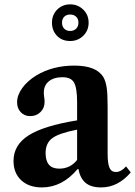

<svg xmlns="http://www.w3.org/2000/svg" viewBox="-20 -828 605 859"><path d="M167.5 10.5Q109.5 10.5 75 -21.5Q40.5 -53.5 40.5 -108Q40.5 -179.5 108.2 -222.5Q176 -265.5 325 -289.5V-369Q325 -435 311.2 -458.8Q297.5 -482.5 259.5 -482.5Q220.5 -482.5 198.2 -464Q176 -445.5 176 -413.5Q176 -403 177.8 -392.5Q179.5 -382 179.5 -372Q179.5 -344.5 161 -326.5Q142.5 -308.5 115.5 -308.5Q89.5 -308.5 73 -325.8Q56.5 -343 56.5 -370.5Q56.5 -402 79.5 -434Q102.5 -466 142.5 -490.5Q215.5 -534.5 312.5 -534.5Q410 -534.5 442 -484Q452.5 -466 457 -437.8Q461.5 -409.5 461.5 -352.5V-142Q461.5 -96.5 469.8 -77.5Q478 -58.5 498.5 -58.5Q521.5 -58.5 544 -83.5L565 -56.5Q507.5 10.5 432.5 10.5Q387 10.5 362.8 -10Q338.5 -30.5 331 -71.5H327Q258 10.5 167.5 10.5ZM245 -73.5Q294.5 -73.5 325 -112.5V-248Q243.5 -232 213.8 -209.8Q184 -187.5 184 -143Q184 -73.5 245 -73.5ZM294 -644.5Q257 -644.5 234.8 -668Q212.5 -691.5 212.5 -726.5Q212.5 -761.5 235.8 -785Q259 -808.5 294 -808.5Q328.5 -808.5 352.5 -785Q376.5 -761.5 376.5 -726.5Q376.5 -691.5 352.5 -668Q328.5 -644.5 294 -644.5ZM294 -689.5Q310.5 -689.5 320.8 -699.8Q331 -710 331 -726.5Q331 -743 320.8 -753Q310.5 -763 294 -763Q277 -763 267.2 -753Q257.5 -743 257.5 -726.5Q257.5 -710 267.2 -699.8Q277 -689.5 294 -689.5Z"/></svg>

Font: Libre Caslon Text SemiBold
Style: Regular
Weight: 600
Designer: Pablo Impallari, Rodrigo Fuenzalida, Katja Schimmel
Foundry: Pablo Impallari, Rodrigo Fuenzalida
Version: Version 2.000